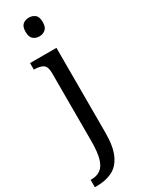

<svg xmlns="http://www.w3.org/2000/svg" viewBox="-266 -792 807 1065"><g transform="rotate(-30 137.5 -259.0)"><path d="M144 -638Q121 -638 105 -651.5Q89 -665 89 -698Q89 -732 105 -745Q121 -758 144 -758Q166 -758 182.5 -745Q199 -732 199 -698Q199 -665 182.5 -651.5Q166 -638 144 -638ZM-9 240V193H-2Q31 193 54.5 176.5Q78 160 90 120Q102 80 102 9V-426Q102 -471 80.5 -482.5Q59 -494 28 -494H24V-536H193V8Q193 97 169 148Q145 199 103 219.5Q61 240 6 240Z"/></g></svg>

Font: Noto Serif Khmer SemiCondensed
Style: Regular
Weight: 400
Width: 4
Designer: Danh Hong and the Monotype Design Team
Foundry: Monotype Imaging Inc.
Version: Version 2.004; ttfautohint (v1.8.4.7-5d5b)